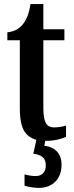

<svg xmlns="http://www.w3.org/2000/svg" viewBox="-20 -679 360 939"><path d="M199 10Q140 10 108.5 -24.5Q77 -59 77 -146V-482H16V-521Q44 -524 62.5 -535Q81 -546 93 -562Q105 -577 114 -599Q123 -621 129 -659H192V-536H295V-482H192V-151Q192 -101 203.5 -78.5Q215 -56 244 -56Q275 -56 303 -65V-10Q289 -3 263 3.5Q237 10 199 10ZM169 240Q155 240 134.5 237Q114 234 100 229V174Q130 182 155 182Q177 182 190.5 168.5Q204 155 204 130Q204 101 186.5 88Q169 75 143 73L161 -9H204L197 34Q236 38 258.5 62Q281 86 281 126Q281 179 250.5 209.5Q220 240 169 240Z"/></svg>

Font: Noto Serif ExtraCondensed SemiBold
Style: Regular
Weight: 600
Width: 2
Designer: Monotype Design Team
Foundry: Monotype Imaging Inc.
Version: Version 2.015; ttfautohint (v1.8.4.7-5d5b)